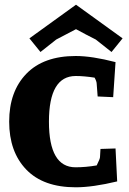

<svg xmlns="http://www.w3.org/2000/svg" viewBox="-20 -785 549 816"><path d="M302 11Q164 11 91.5 -64.5Q19 -140 19 -268Q19 -396 92 -471.5Q165 -547 302 -547Q371 -547 471 -521L461 -372L395 -375L391 -428Q391 -439 382 -455Q337 -462 302 -462Q188 -462 188 -268Q188 -74 301 -74Q344 -74 391 -82Q405 -110 405 -117L407 -152L471 -154L478 -14Q374 11 302 11ZM303 -765 501 -622 454 -564 387 -617Q347 -637 303 -661L219 -617L152 -564L105 -622Z"/></svg>

Font: Andada SC
Style: Bold
Weight: 700
Designer: Carolina Giovagnoli
Foundry: Carolina Giovagnoli
Version: Version 1.003